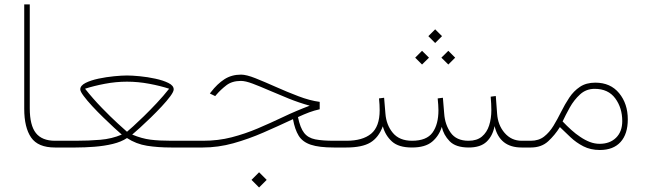

<svg xmlns="http://www.w3.org/2000/svg" viewBox="-20 -663 2904 863"><path d="M88.9 -643.1H113.8V-176.3Q113.8 -99.6 141.4 -64.9Q168.9 -30.3 227.1 -30.3H256.8V0H227.1Q150.9 0 119.9 -44.9Q88.9 -89.8 88.9 -174.3Z M550.8 -323.7Q573.7 -323.7 608.6 -320.3Q643.6 -316.9 678.5 -309.3Q713.4 -301.8 737.1 -290Q760.7 -278.3 760.7 -261.2Q760.7 -251 745.6 -230.5Q730.5 -210 706.8 -184.6Q683.1 -159.2 657 -133.8Q630.9 -108.4 608.4 -88.1Q585.9 -67.9 574.2 -58.1Q617.7 -40 656.5 -35.2Q695.3 -30.3 750.5 -30.3H829.1V0H750.5Q689.9 0 640.9 -7.8Q591.8 -15.6 550.8 -42.5Q525.4 -25.4 487.1 -16.1Q448.7 -6.8 404.8 -3.4Q360.8 0 319.3 0H237.3V-30.3H319.8Q378.4 -30.3 430.7 -34.7Q482.9 -39.1 527.3 -58.1Q515.1 -68.4 492.7 -89.1Q470.2 -109.9 444.1 -135.3Q418 -160.6 394.5 -186Q371.1 -211.4 356 -231.7Q340.8 -252 340.8 -261.2Q340.8 -278.3 364.5 -290.3Q388.2 -302.2 423.1 -309.6Q458 -316.9 492.9 -320.3Q527.8 -323.7 550.8 -323.7ZM550.8 -295.9Q501.5 -295.9 451.4 -286.4Q401.4 -276.9 362.3 -264.2Q397.5 -219.7 437.5 -178.5Q477.5 -137.2 509.3 -108.2Q541 -79.1 550.8 -70.8Q558.1 -76.7 578.4 -95Q598.6 -113.3 626.5 -140.4Q654.3 -167.5 684.3 -199.5Q714.4 -231.4 740.2 -264.2Q701.7 -276.9 651.1 -286.4Q600.6 -295.9 550.8 -295.9Z M1144.5 111.3 1178.7 145.5 1144.5 179.7 1110.4 145.5ZM1417 -205.1V-171.9Q1392.6 -166.5 1369.6 -158Q1346.7 -149.4 1319.3 -136.7Q1329.1 -88.4 1346.9 -65.7Q1364.7 -43 1397 -36.6Q1429.2 -30.3 1481 -30.3H1510.7V0H1481Q1414.1 0 1377 -12.5Q1339.8 -24.9 1322.5 -53Q1305.2 -81.1 1296.9 -127.4Q1231.4 -96.7 1164.3 -67.4Q1097.2 -38.1 1028.8 -19Q960.4 0 891.1 0H809.6V-30.3H892.6Q960.9 -30.3 1021.2 -45.9Q1081.5 -61.5 1138.4 -85.7Q1195.3 -109.9 1252.7 -137.2Q1310.1 -164.6 1372.1 -188Q1324.2 -201.2 1277.6 -220Q1231 -238.8 1189.5 -256.8Q1147.9 -274.9 1115.5 -287.1Q1083 -299.3 1063 -299.3Q1022.9 -299.3 997.3 -279.5Q971.7 -259.8 951.7 -236.3L947.3 -231L923.3 -242.7L927.7 -248.5Q956.5 -286.1 988.8 -306.9Q1021 -327.6 1063.5 -327.6Q1087.4 -327.6 1128.4 -311.3Q1169.4 -294.9 1219.7 -272.5Q1270 -250 1321.3 -230.5Q1372.6 -210.9 1417 -205.1Z M1936 -531.2 1966.8 -500.5 1936 -469.7 1905.3 -500.5ZM1995.1 -434.6 2025.9 -403.8 1995.1 -373 1963.9 -403.8ZM1877 -434.6 1908.2 -403.8 1877 -373 1846.2 -403.8ZM2086.9 0Q2028.3 0 2001 -28.3Q1973.6 -56.6 1965.8 -92.8Q1953.1 -51.8 1922.1 -25.9Q1891.1 0 1831.5 0Q1771.5 0 1741.7 -27.1Q1711.9 -54.2 1700.7 -95.2Q1681.6 -44.4 1644.5 -22.2Q1607.4 0 1536.1 0H1491.2V-30.3H1537.1Q1609.9 -30.3 1648.2 -62Q1686.5 -93.8 1686.5 -167.5Q1686.5 -178.2 1685.8 -192.4Q1685.1 -206.5 1683.6 -220.7L1706.5 -223.6L1712.4 -152.3Q1716.3 -101.1 1745.8 -65.7Q1775.4 -30.3 1832 -30.3Q1897.5 -30.3 1924.1 -67.1Q1950.7 -104 1950.7 -167.5Q1950.7 -178.2 1949.7 -192.4Q1948.7 -206.5 1947.3 -220.7L1970.7 -223.6L1976.6 -152.3Q1980 -103 2005.6 -66.7Q2031.2 -30.3 2085.9 -30.3Q2123.5 -30.3 2146 -49.1Q2168.5 -67.9 2178.5 -99.1Q2188.5 -130.4 2188.5 -167.5Q2188.5 -195.8 2185.5 -228.5L2208.5 -231.4L2214.4 -152.3Q2217.8 -100.6 2248.3 -65.4Q2278.8 -30.3 2324.7 -30.3H2355V0H2324.7Q2225.6 0 2203.1 -96.2Q2194.3 -51.8 2167 -25.9Q2139.6 0 2086.9 0Z M2676.3 11.2Q2634.3 11.2 2602.1 -5.4Q2569.8 -22 2544.4 -46.1Q2519 -70.3 2496.6 -91.8Q2474.1 -55.7 2443.8 -27.8Q2413.6 0 2365.7 0H2335.4V-30.3H2365.7Q2401.4 -30.3 2425.5 -49.1Q2449.7 -67.9 2467.8 -97.7Q2485.8 -127.4 2502.4 -160.9Q2519 -194.3 2538.8 -224.1Q2558.6 -253.9 2586.7 -272.7Q2614.7 -291.5 2655.8 -291.5Q2724.1 -291.5 2762.9 -244.1Q2801.8 -196.8 2801.8 -126.5Q2801.8 -60.5 2769.3 -24.7Q2736.8 11.2 2676.3 11.2ZM2652.8 -263.7Q2614.7 -263.7 2587.4 -238.8Q2560.1 -213.9 2541 -179.7Q2522 -145.5 2508.8 -117.2Q2528.3 -96.7 2548.1 -78.9Q2567.9 -61 2587.9 -47.9Q2609.4 -33.2 2631.1 -24.9Q2652.8 -16.6 2675.3 -16.6Q2721.2 -16.6 2749 -43.9Q2776.9 -71.3 2776.9 -118.7Q2776.9 -178.2 2745.4 -220.9Q2713.9 -263.7 2652.8 -263.7Z"/></svg>

Font: Vazirmatn UI FD Thin
Style: Regular
Weight: 100
Designer: Saber Rastikerdar
Foundry: Saber Rastikerdar
Version: Version 33.003